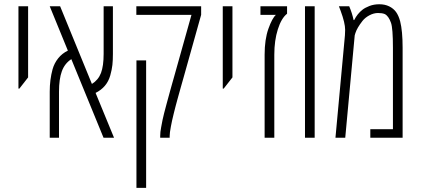

<svg xmlns="http://www.w3.org/2000/svg" viewBox="-20 -660 2018 920"><path d="M68.4 -235.4V-629.9H114.7V-289.1L72.8 -235.4Z M521 -629.9V-401.4Q521 -371.6 518.6 -348.9Q516.1 -326.2 508.3 -298.3Q492.2 -241.7 438 -214.8L526.4 0H476.1L321.8 -376.5Q290 -356 276.4 -318.6Q262.7 -281.2 262.7 -220.7V0H218.3V-221.2Q218.3 -278.3 231.9 -328.1Q240.2 -357.4 258.8 -380.6Q277.3 -403.8 305.2 -417.5L218.3 -629.9H268.1L420.4 -257.8Q451.2 -276.9 463.9 -310.3Q476.6 -343.8 476.6 -401.9V-629.9Z M793 -8.3V0H747.6V-8.3Q747.6 -27.3 752 -49.3L758.8 -85Q764.2 -110.8 778.3 -162.6Q792.5 -214.4 795.2 -224.6Q797.9 -234.9 804.9 -259.3Q812 -283.7 813.5 -289.6L897.5 -588.9H633.3V-629.9H943.8V-588.9L859.9 -289.6Q854 -269.5 845.9 -240.2Q837.9 -210.9 831.5 -188.5Q825.2 -166 821.5 -151.4Q817.9 -136.7 812.7 -116.7Q807.6 -96.7 804.7 -82.8Q801.8 -68.8 798.8 -53.7Q793 -23.4 793 -8.3ZM680.2 240.2H633.8V-370.6H680.2Z M1047.4 -235.4V-629.9H1093.8V-289.1L1051.8 -235.4Z M1355.5 -629.9V-594.2Q1328.1 -572.8 1311.3 -519.5Q1294.4 -466.3 1294.4 -397.9V0H1248V-397.9Q1248 -471.2 1266.1 -522.2Q1284.2 -573.2 1302.2 -588.9H1228V-629.9Z M1487.8 0H1441.4V-629.9H1487.8Z M1897.5 -557.6Q1909.2 -511.2 1909.2 -431.2V0H1754.4V-41H1862.8V-431.2Q1862.8 -524.9 1853.5 -550.8Q1841.8 -584 1823.2 -592.8Q1811.5 -597.7 1791.3 -597.7Q1771 -597.7 1750.2 -586.7Q1729.5 -575.7 1716.8 -559.6Q1690.9 -526.4 1683.1 -502L1679.7 -490.7L1634.3 0H1587.4L1632.8 -490.7Q1633.8 -502 1633.8 -517.1Q1633.8 -549.8 1612.3 -607.9L1604 -629.9H1653.3Q1667 -598.1 1674.3 -564H1677.2Q1692.4 -594.2 1716.8 -613.3Q1729 -623 1750.2 -631.3Q1771.5 -639.6 1797.9 -639.6Q1824.2 -639.6 1844.7 -629.6Q1865.2 -619.6 1877.7 -602.5Q1890.1 -585.4 1897.5 -557.6Z"/></svg>

Font: Open Sans Hebrew Condensed Light
Style: Regular
Weight: 300
Width: 3
Foundry: Ascender Corporation, Yanek Iontef
Version: Version 2.001;PS 002.001;hotconv 1.0.70;makeotf.lib2.5.58329